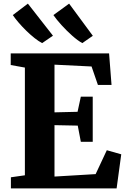

<svg xmlns="http://www.w3.org/2000/svg" viewBox="-20 -1037 698 1057"><path d="M117 -72V-665L39 -679V-743H580.5L594 -569.5H519L484 -671L280 -681V-418.5L407 -421.5L425 -505H490.5V-256.5H425L408 -345.5L280 -348V-65L506.5 -78.5L568 -210L647.5 -187.5L622 0H40V-61ZM211.5 -800Q193 -809.5 170.2 -827.5Q147.5 -845.5 124.2 -868.2Q101 -891 81.8 -913.5Q62.5 -936 50.5 -954L133.5 -1017L271.5 -840.5L212.5 -800ZM432.5 -800Q408 -813.5 377.2 -840.8Q346.5 -868 318.5 -899Q290.5 -930 274 -954L360.5 -1017L491 -840L433.5 -800Z"/></svg>

Font: Merriweather 24pt ExtraBold
Style: Regular
Weight: 800
Version: Version 2.100